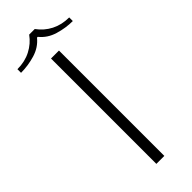

<svg xmlns="http://www.w3.org/2000/svg" viewBox="-356 -877 902 902"><g transform="rotate(-45 95.0 -426.0)"><path d="M70 -700H123V0H70ZM77 -852H114Q140 -816 179 -796Q218 -776 267 -776V-752Q221 -752 174 -766Q127 -780 98 -816H93Q64 -780 17 -766Q-30 -752 -77 -752V-776Q-27 -776 12.5 -796.5Q52 -817 77 -852Z"/></g></svg>

Font: Phudu Light
Style: Regular
Weight: 300
Version: Version 1.005;gftools[0.9.23]